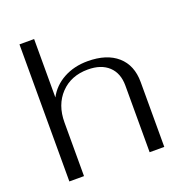

<svg xmlns="http://www.w3.org/2000/svg" viewBox="-124 -791 852 899"><g transform="rotate(-20 301.5 -341.5)"><path d="M70 -683H143V-392Q170 -443 222.5 -471.5Q275 -500 342 -500Q437 -500 490 -453.5Q543 -407 543 -323V0H470V-332Q470 -394 433 -428.5Q396 -463 330 -463Q246 -463 194.5 -409Q143 -355 143 -267V0H70Z"/></g></svg>

Font: Fahkwang Light
Style: Regular
Weight: 300
Version: Version 1.000; ttfautohint (v1.6)